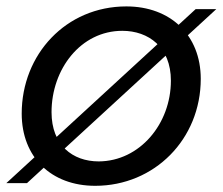

<svg xmlns="http://www.w3.org/2000/svg" viewBox="-33 -577 702 605"><path d="M-13 0H52.1L648.6 -548.3H583.6ZM266.9 8.5C454 8.5 599.6 -138.7 599.6 -328.5C599.6 -466.7 503.8 -556.8 365.2 -556.8C174.9 -556.8 35.4 -405.6 35.4 -219.1C35.4 -81.8 128.4 8.5 266.9 8.5ZM278.2 -68.4C195.7 -68.4 129.4 -119.8 129.4 -223.4C129.4 -359.3 221.4 -479.9 352.4 -479.9C434.9 -479.9 505.5 -428.7 505.5 -322.9C505.5 -186.7 407.3 -69.1 278.2 -68.4Z"/></svg>

Font: Poppins Devanagari Thin
Style: Italic
Weight: 100
Italic angle: -10°
Designer: Ninad Kale (Devanagari), Jonny Pinhorn (Latin)
Foundry: Indian Type Foundry
Version: 4.005